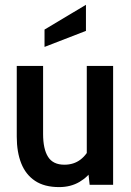

<svg xmlns="http://www.w3.org/2000/svg" viewBox="-20 -772 546 802"><path d="M227 9.5Q165.5 9.5 126.5 -16.5Q87.5 -42.5 68.8 -89.5Q50 -136.5 50 -201V-496.5H160V-212.5Q160 -149.5 180.8 -116.8Q201.5 -84 249 -84Q288 -84 316 -105.2Q344 -126.5 360.5 -165.5L342.5 -102V-496.5H452.5V0H354.5L345.5 -81.5L370 -68.5Q348.5 -33.5 311.8 -12Q275 9.5 227 9.5ZM166 -576V-648.5L339 -752V-643Z"/></svg>

Font: Cabin SemiCondensed SemiBold
Style: Regular
Weight: 600
Width: 4
Designer: Pablo Impallari
Foundry: Pablo Impallari. http://www.impallari.com Igino Marini. http://www.ikern.com
Version: Version 3.001